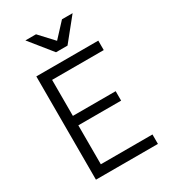

<svg xmlns="http://www.w3.org/2000/svg" viewBox="-219 -1021 997 1127"><g transform="rotate(-30 280.0 -457.5)"><path d="M90 -700H510V-636H160V-392H450V-328H160V-64H510V0H90ZM140 -915H212L300 -820L388 -915H460L339 -765H261Z"/></g></svg>

Font: PT Root UI
Style: Regular
Weight: 400
Designer: Vitaly Kuzmin
Foundry: ParaType Ltd.
Version: Version 2.001G